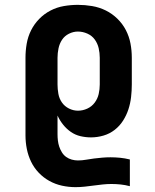

<svg xmlns="http://www.w3.org/2000/svg" viewBox="-20 -558 640 791"><path d="M291 213Q263 213 235.5 207Q208 201 183.5 187.5Q159 174 139.5 153.5Q120 133 108 108Q96 83 90.5 55.5Q85 28 85 0V-320Q85 -349 90 -378Q95 -407 108 -433Q121 -459 141.5 -480Q162 -501 188 -514.5Q214 -528 243 -533Q272 -538 301 -538Q330 -538 359.5 -533Q389 -528 415.5 -515Q442 -502 463.5 -481Q485 -460 498.5 -434Q512 -408 517.5 -379Q523 -350 523 -320V-210Q523 -184 520 -158Q517 -132 509 -107.5Q501 -83 487 -61Q473 -39 452.5 -23Q432 -7 406.5 0.5Q381 8 355 8Q333 8 311.5 3Q290 -2 272 -14.5Q254 -27 240 -44.5Q226 -62 217 -82V-5Q217 8 218.5 21Q220 34 224 46Q228 58 235 69.5Q242 81 252.5 88.5Q263 96 275.5 99.5Q288 103 301 103Q318 103 334.5 100Q351 97 367.5 95Q384 93 401 91.5Q418 90 435 90Q455 90 475 92Q495 94 515 99V209Q496 204 477 202Q458 200 439 200Q421 200 402.5 202Q384 204 365.5 206.5Q347 209 328.5 211Q310 213 291 213ZM301 -102Q321 -102 339.5 -110.5Q358 -119 370 -135Q382 -151 386.5 -170.5Q391 -190 391 -210V-320Q391 -340 386.5 -359.5Q382 -379 370.5 -395Q359 -411 340 -419.5Q321 -428 301 -428Q282 -428 264 -419Q246 -410 235.5 -394Q225 -378 221 -358.5Q217 -339 217 -320V-210Q217 -191 220.5 -171.5Q224 -152 235 -136Q246 -120 264 -111Q282 -102 301 -102Z"/></svg>

Font: Iosevka Curly Slab XBdEx
Style: Regular
Weight: 800
Width: 7
Monospace: yes
Designer: Belleve Invis
Foundry: Belleve Invis
Version: Version 11.0.0; ttfautohint (v1.8.3)